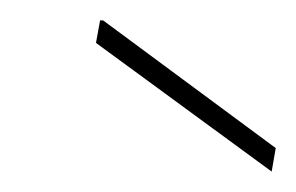

<svg xmlns="http://www.w3.org/2000/svg" viewBox="-20 -707 290 188"><path d="M246 -539 74 -665 78 -687H81L250 -562Z"/></svg>

Font: DM Sans 36pt Thin
Style: Italic
Weight: 250
Italic angle: -10°
Designer: Colophon Foundry, Jonny Pinhorn
Foundry: Colophon Foundry
Version: Version 4.004;gftools[0.9.30]